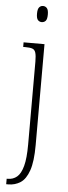

<svg xmlns="http://www.w3.org/2000/svg" viewBox="-64 -772 369 1043"><g transform="rotate(5 120.5 -251.0)"><path d="M127 -654Q115 -654 106.5 -663Q98 -672 98 -698Q98 -723 106.5 -732.5Q115 -742 127 -742Q140 -742 148.5 -732.5Q157 -723 157 -698Q157 -672 148.5 -663Q140 -654 127 -654ZM12 240V210H18Q47 210 68 192.5Q89 175 100.5 132.5Q112 90 112 15V-437Q112 -470 107 -486Q102 -502 89 -506.5Q76 -511 51 -511H39V-536H153V14Q153 104 136 153Q119 202 89.5 221Q60 240 23 240Z"/></g></svg>

Font: Noto Serif Myanmar Condensed ExtraLight
Style: Regular
Weight: 200
Width: 3
Designer: Ben Mitchell and the Monotype Design Team
Foundry: Monotype Imaging Inc.
Version: Version 2.106; ttfautohint (v1.8.4.7-5d5b)